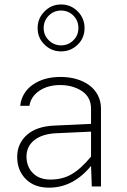

<svg xmlns="http://www.w3.org/2000/svg" viewBox="-20 -842 573 867"><path d="M255.9 -821.8C226.6 -821.8 201.7 -811.5 181.2 -790.5C160.2 -769.5 149.9 -744.6 149.9 -715.3C149.9 -685.5 160.2 -660.6 181.2 -640.6C201.7 -620.1 226.6 -609.9 255.9 -609.9C285.2 -609.9 310.1 -620.1 331.1 -640.6C351.6 -660.6 361.8 -685.5 361.8 -715.3C361.8 -744.6 351.6 -769.5 331.1 -790.5C310.1 -811.5 285.2 -821.8 255.9 -821.8ZM255.9 -794.4C277.8 -794.4 296.4 -786.6 311.5 -771.5C326.7 -756.3 334 -737.3 334 -715.3C334 -693.4 326.7 -675.3 311.5 -660.2C296.4 -645 277.8 -637.2 255.9 -637.2C233.9 -637.2 215.3 -645 200.2 -660.2C185.1 -675.3 177.2 -693.4 177.2 -715.3C177.2 -737.3 185.1 -756.3 200.2 -771.5C215.3 -786.6 233.9 -794.4 255.9 -794.4ZM436 -351.1C436 -443.8 354 -494.6 253.4 -494.6C203.1 -494.6 161.6 -482.9 127.9 -459.5C94.2 -435.5 75.7 -403.8 71.3 -364.3H112.8C117.2 -392.1 132.3 -415 157.7 -432.1C183.1 -449.2 214.4 -458 252 -458C289.6 -458 322.3 -448.7 350.1 -430.7C377.4 -412.6 391.1 -385.7 391.1 -351.1V-282.7L225.1 -274.9C170.9 -272.5 129.9 -258.3 101.1 -232.4C72.3 -206.5 57.6 -173.3 57.6 -133.8C57.6 -92.3 70.8 -59.1 96.7 -33.2C122.6 -7.3 157.2 5.4 201.2 5.4C272.9 5.4 335.9 -25.9 391.1 -92.8L394.5 0H436ZM99.6 -135.7C99.6 -193.8 146.5 -235.8 231 -240.2L391.1 -247.6V-134.8C359.9 -97.2 330.6 -70.8 303.2 -55.2C275.9 -39.1 244.1 -31.2 207.5 -31.2C173.8 -31.2 147.5 -41 128.4 -60.5C109.4 -79.6 99.6 -105 99.6 -135.7Z"/></svg>

Font: Estedad ExtraLight
Style: Regular
Weight: 200
Designer: Amin Abedi
Version: Version 7.3